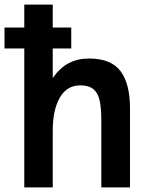

<svg xmlns="http://www.w3.org/2000/svg" viewBox="-30 -810 650 830"><path d="M75 -600.5H-10.5V-691H75V-790H198V-691H278V-600.5H198V-473Q229.5 -517.5 267.8 -537.2Q306 -557 355 -557Q450.5 -557 491.2 -502.2Q532 -447.5 532 -342V0H408V-287Q408 -342 401 -374.8Q394 -407.5 374.2 -424.2Q354.5 -441 317 -441Q259 -441 228.5 -387.8Q198 -334.5 198 -246V0H75Z"/></svg>

Font: JuliaMono
Style: Bold
Weight: 700
Monospace: yes
Designer: cormullion
Foundry: corm
Version: Version 0.055; ttfautohint (v1.8.4)